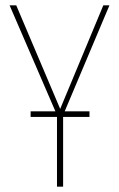

<svg xmlns="http://www.w3.org/2000/svg" viewBox="-20 -701 448 721"><path d="M391 -681 223 -283H316V-262H217V0H194V-262H95V-283H188L16 -681H41L206 -292L368 -681Z"/></svg>

Font: Fira Sans Extra Condensed Thin
Style: Regular
Weight: 250
Width: 1
Designer: Carrois Corporate & Edenspiekermann AG
Foundry: Carrois Corporate GbR & Edenspiekermann AG
Version: Version 4.203